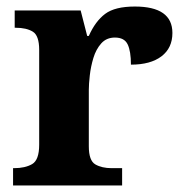

<svg xmlns="http://www.w3.org/2000/svg" viewBox="-20 -568 563 588"><path d="M20 0V-53H23Q57 -53 78.5 -65.5Q100 -78 100 -125V-415Q100 -459 80.5 -471Q61 -483 28 -483H25V-536H227L247 -458H252Q272 -503 302 -525.5Q332 -548 393 -548Q508 -548 508 -467Q508 -421 474.5 -395.5Q441 -370 381 -370Q381 -411 371 -432Q361 -453 332 -453Q306 -453 290 -435Q274 -417 266 -390.5Q258 -364 255 -337Q252 -310 252 -293V-120Q252 -76 272 -64.5Q292 -53 322 -53H354V0Z"/></svg>

Font: Noto Serif Bengali
Style: Bold
Weight: 700
Designer: Juan Bruce, Universal Thirst, Indian Type Foundry and the Monotype Design Team.
Foundry: Monotype Imaging Inc.
Version: Version 2.003; ttfautohint (v1.8.4.7-5d5b)